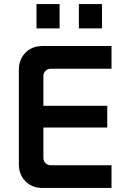

<svg xmlns="http://www.w3.org/2000/svg" viewBox="-20 -927 621 947"><path d="M189 0Q138 0 105.5 -33Q73 -66 73 -117V-583Q73 -634 105.5 -667Q138 -700 189 -700H530V-588H230Q215 -588 204.5 -577.5Q194 -567 194 -552V-148Q194 -133 204.5 -122.5Q215 -112 230 -112H530V0ZM132 -298V-405H509V-298ZM369 -787V-907H483V-787ZM160 -787V-907H274V-787Z"/></svg>

Font: SUSE SemiBold
Style: Regular
Weight: 600
Designer: Rene Bieder
Foundry: SUSE
Version: Version 1.000